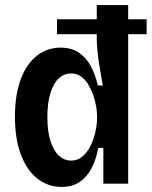

<svg xmlns="http://www.w3.org/2000/svg" viewBox="-20 -725 599 758"><path d="M205 -649H559V-590H205ZM223 13Q170 13 128 -19.5Q86 -52 62.5 -114.5Q39 -177 39 -264Q39 -350 61.5 -411Q84 -472 125 -504.5Q166 -537 219 -537Q261 -537 290 -518Q319 -499 337.5 -465.5Q356 -432 366 -388L386 -387Q379 -424 373.5 -458Q368 -492 365 -521.5Q362 -551 362 -571V-705H486V-262V0H388V-141H368Q360 -97 342 -62Q324 -27 295 -7Q266 13 223 13ZM261 -91Q287 -91 306 -107.5Q325 -124 337.5 -149.5Q350 -175 356.5 -203.5Q363 -232 363 -256V-271Q363 -287 359 -308.5Q355 -330 347 -352Q339 -374 327.5 -393Q316 -412 299 -423.5Q282 -435 261 -435Q233 -435 212 -415.5Q191 -396 179 -357.5Q167 -319 167 -263Q167 -206 179.5 -167.5Q192 -129 213 -110Q234 -91 261 -91Z"/></svg>

Font: Bricolage Grotesque SemiCondensed SemiBold
Style: Regular
Weight: 600
Width: 4
Designer: Mathieu Triay
Foundry: Atelier Triay
Version: Version 1.001;gftools[0.9.33.dev8+g029e19f]